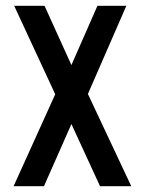

<svg xmlns="http://www.w3.org/2000/svg" viewBox="-20 -644 490 664"><path d="M27 0 171 -318 29 -624H134L227 -419L317 -624H417L284 -319L434 0H326L227 -215L132 0Z"/></svg>

Font: Inconsolata SemiCondensed Bold
Style: Regular
Weight: 700
Width: 4
Monospace: yes
Designer: Raph Levien, Cyreal, Brenton Simpson
Foundry: Raph Levien, Cyreal, Google
Version: Version 3.001; ttfautohint (v1.8.2.53-6de2)